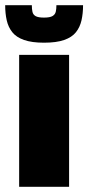

<svg xmlns="http://www.w3.org/2000/svg" viewBox="-34 -722 341 742"><path d="M40 0V-510H233V0ZM136 -557Q89 -557 59 -567.5Q29 -578 13.5 -597.5Q-2 -617 -8 -643.5Q-14 -670 -14 -702H89Q89 -687 91.5 -676Q94 -665 104 -659.5Q114 -654 136 -654Q159 -654 169 -660Q179 -666 181.5 -676.5Q184 -687 184 -702H287Q287 -670 281 -643.5Q275 -617 259.5 -597.5Q244 -578 214 -567.5Q184 -557 136 -557Z"/></svg>

Font: Saira SemiCondensed Black
Style: Regular
Weight: 900
Width: 4
Designer: Hector Gatti with collaboration of the Omnibus-Type team
Foundry: Omnibus-Type
Version: Version 1.101